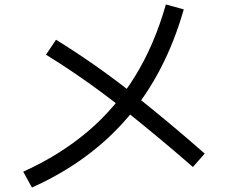

<svg xmlns="http://www.w3.org/2000/svg" viewBox="-20 -793 1040 860"><path d="M123 47 84 -24Q248 -98 373 -204Q498 -310 585 -451.5Q672 -593 723 -773L803 -751Q722 -466 553 -268Q384 -70 123 47ZM897 -105 844 -45Q687 -182 524 -311Q361 -440 186 -548L231 -615Q409 -505 574 -374.5Q739 -244 897 -105Z"/></svg>

Font: Murecho Thin
Style: Regular
Weight: 400
Version: Version 1.010